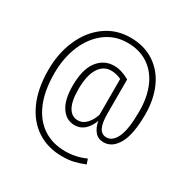

<svg xmlns="http://www.w3.org/2000/svg" viewBox="-195 -873 1235 1254"><g transform="rotate(30 423.0 -246.0)"><path d="M770 -308Q770 -157 729.5 -85Q689 -13 624 -13Q582 -13 558 -41.5Q534 -70 525 -117Q507 -69 476.5 -42Q446 -15 404 -15Q341 -15 303 -71Q265 -127 265 -232Q265 -356 312.5 -418.5Q360 -481 436 -481Q492 -481 553 -446V-189Q553 -117 570.5 -83.5Q588 -50 624 -50Q670 -50 698 -109.5Q726 -169 726 -306Q726 -410 692.5 -488.5Q659 -567 594 -611Q529 -655 437 -655Q343 -655 271.5 -601Q200 -547 160.5 -453.5Q121 -360 121 -243Q121 -113 159.5 -22Q198 69 269 116Q340 163 436 163Q516 163 589 130L602 167Q560 184 522.5 193Q485 202 435 202Q329 202 248 150.5Q167 99 121.5 -1.5Q76 -102 76 -243Q76 -370 121.5 -473Q167 -576 249 -635Q331 -694 437 -694Q542 -694 617.5 -643.5Q693 -593 731.5 -505.5Q770 -418 770 -308ZM512 -156V-426Q473 -444 436 -444Q376 -444 342.5 -389Q309 -334 309 -232Q309 -142 334.5 -97.5Q360 -53 407 -53Q443 -53 470.5 -82.5Q498 -112 512 -156Z"/></g></svg>

Font: Fira Sans Extra Condensed ExtraLight
Style: Regular
Weight: 275
Width: 1
Designer: Carrois Corporate & Edenspiekermann AG
Foundry: Carrois Corporate GbR & Edenspiekermann AG
Version: Version 4.203